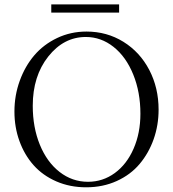

<svg xmlns="http://www.w3.org/2000/svg" viewBox="-20 -816 766 850"><path d="M207 -760.3V-796.4H507.3V-760.3ZM361.3 13.2Q289.6 13.2 229.5 -12.9Q169.4 -39.1 128.9 -84.5Q88.4 -129.9 66.2 -191.2Q43.9 -252.4 43.9 -322.3Q43.9 -393.6 67.4 -458.3Q90.8 -522.9 131.8 -571Q172.9 -619.1 232.9 -647.7Q293 -676.3 362.8 -676.3Q453.1 -676.3 526.4 -630.9Q599.6 -585.4 640.9 -506.3Q682.1 -427.2 682.1 -330.6Q682.1 -261.7 660.2 -199.7Q638.2 -137.7 598.1 -90.1Q558.1 -42.5 496.8 -14.6Q435.5 13.2 361.3 13.2ZM369.6 -11.2Q435.1 -11.2 488.3 -50Q541.5 -88.9 571.5 -158Q601.6 -227.1 601.6 -312.5Q601.6 -408.2 569.8 -486.3Q538.1 -564.5 482.7 -608.4Q427.2 -652.3 359.9 -652.3Q262.2 -652.3 193.6 -565.7Q125 -479 125 -347.7Q125 -252 156.5 -175Q188 -98.1 243.9 -54.7Q299.8 -11.2 369.6 -11.2Z"/></svg>

Font: Elstob Light
Style: Regular
Weight: 300
Designer: Peter S. Baker
Version: Version 1.015